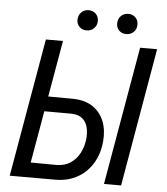

<svg xmlns="http://www.w3.org/2000/svg" viewBox="-59 -931 855 983"><g transform="rotate(5 369.0 -439.5)"><path d="M169.9 -421.4 320.8 -420.4Q380.4 -418.5 419.4 -391.6Q458.5 -364.7 476.3 -319.3Q494.1 -273.9 488.8 -216.3Q484.9 -168.5 466.8 -128.7Q448.7 -88.9 418.9 -59.8Q389.2 -30.8 348.9 -15.1Q308.6 0.5 259.8 0H27.8L151.4 -710.9H239.3L128.9 -76.7L262.2 -75.7Q303.2 -76.2 332.8 -95.7Q362.3 -115.2 379.4 -147.2Q396.5 -179.2 401.4 -217.8Q405.3 -249 399.2 -277.3Q393.1 -305.7 373.8 -323.7Q354.5 -341.8 318.8 -343.8L156.2 -344.2ZM723.1 -710.9 600.1 0H512.2L635.7 -710.9ZM303.7 -825.7Q304.2 -848.1 318.6 -863.5Q333 -878.9 356 -879.4Q378.9 -879.9 393.6 -865.2Q408.2 -850.6 408.2 -827.6Q407.7 -805.2 392.8 -790.5Q377.9 -775.9 355.5 -775.4Q333.5 -774.9 318.6 -789.1Q303.7 -803.2 303.7 -825.7ZM507.8 -824.7Q507.8 -847.2 522.2 -862.5Q536.6 -877.9 559.6 -878.4Q582.5 -878.9 597.4 -864.3Q612.3 -849.6 611.8 -826.7Q611.8 -804.2 596.9 -789.6Q582 -774.9 559.6 -774.4Q537.1 -773.9 522.5 -787.8Q507.8 -801.8 507.8 -824.7Z"/></g></svg>

Font: Roboto Condensed
Style: Italic
Weight: 400
Italic angle: -12°
Designer: Christian Robertson
Foundry: Google
Version: Version 3.0